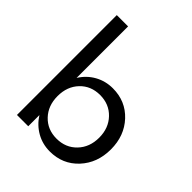

<svg xmlns="http://www.w3.org/2000/svg" viewBox="-218 -915 1063 1063"><g transform="rotate(45 313.5 -384.0)"><path d="M78.6 -781.7H167V-378.4Q197.3 -426.8 245.1 -453.4Q293 -480 350.1 -480Q450.2 -480 515.9 -409.7Q581.5 -339.4 581.5 -232.9Q581.5 -126.5 515.9 -55.9Q450.2 14.6 350.1 14.6Q293 14.6 245.4 -12.2Q197.8 -39.1 167 -87.4V0H78.6ZM163.6 -232.9Q163.6 -158.2 209.2 -110.1Q254.9 -62 326.2 -62Q397.5 -62 443.6 -110.1Q489.7 -158.2 489.7 -232.9Q489.7 -307.6 443.6 -355.7Q397.5 -403.8 326.2 -403.8Q254.9 -403.8 209.2 -356Q163.6 -308.1 163.6 -232.9Z"/></g></svg>

Font: Spartan MB Med
Style: Regular
Weight: 500
Designer: Matt Bailey, Mirko Velimirovic
Foundry: Matt Bailey
Version: Version 1.005